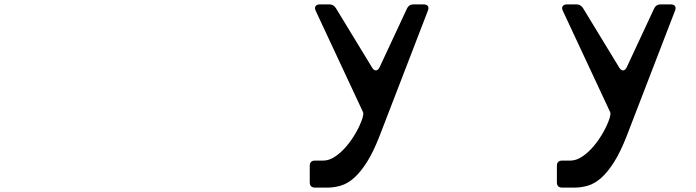

<svg xmlns="http://www.w3.org/2000/svg" viewBox="-20 -567 3168 874"><path d="M1709 49Q1680 124 1650.5 170.5Q1621 217 1591.5 243Q1562 269 1531.5 278Q1501 287 1471 287H1414Q1390 287 1390 263V188Q1390 164 1414 164H1452Q1478 164 1505 146Q1532 128 1556 100Q1580 72 1599.5 38Q1619 4 1630 -29Q1632 -36 1633.5 -44.5Q1635 -53 1630 -62L1417 -518Q1411 -531 1416.5 -539Q1422 -547 1436 -547H1480Q1498 -547 1509 -530L1674 -259Q1682 -246 1691.5 -246.5Q1701 -247 1708 -261L1833 -529Q1842 -547 1861 -547H1908Q1922 -547 1927.5 -539.5Q1933 -532 1928 -519Z M2834 49Q2805 124 2775.5 170.5Q2746 217 2716.5 243Q2687 269 2656.5 278Q2626 287 2596 287H2539Q2515 287 2515 263V188Q2515 164 2539 164H2577Q2603 164 2630 146Q2657 128 2681 100Q2705 72 2724.5 38Q2744 4 2755 -29Q2757 -36 2758.5 -44.5Q2760 -53 2755 -62L2542 -518Q2536 -531 2541.5 -539Q2547 -547 2561 -547H2605Q2623 -547 2634 -530L2799 -259Q2807 -246 2816.5 -246.5Q2826 -247 2833 -261L2958 -529Q2967 -547 2986 -547H3033Q3047 -547 3052.5 -539.5Q3058 -532 3053 -519Z"/></svg>

Font: OpenDyslexic 3
Style: Regular
Weight: 400
Designer: Abelardo Gonzalez
Version: Version 1.000;PS 001.001;hotconv 1.0.56